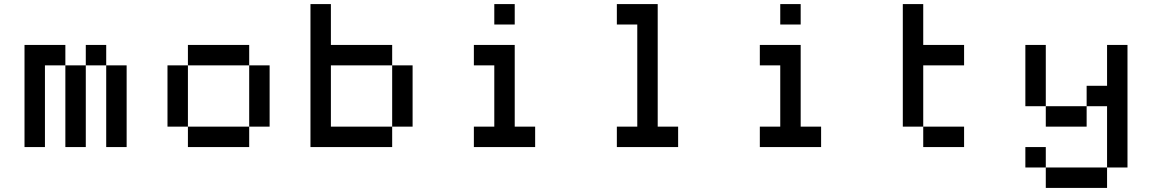

<svg xmlns="http://www.w3.org/2000/svg" viewBox="-20 -720 5640 940"><path d="M300 -500H100V0H200V-400H300ZM300 0H400V-400H300ZM400 -400H500V-500H400ZM500 0H600V-400H500Z M1200 -500H900V-400H1200ZM800 -100H900V-400H800ZM900 0H1200V-100H900ZM1200 -100H1300V-400H1200Z M1600 -700H1500V0H1900V-100H1600V-400H1900V-500H1600ZM1900 -100H2000V-400H1900Z M2500 -700H2400V-600H2500ZM2300 0H2600V-100H2500V-500H2300V-400H2400V-100H2300Z M3300 -100H3200V-700H3000V-600H3100V-100H3000V0H3300Z M3900 -700H3800V-600H3900ZM3700 0H4000V-100H3900V-500H3700V-400H3800V-100H3700Z M4400 -100H4500V-400H4700V-500H4500V-700H4400ZM4500 0H4700V-100H4500Z M5000 -200H5100V-500H5000ZM5000 100H5100V0H5000ZM5100 200H5400V100H5100ZM5100 -100H5300V-200H5100ZM5300 -200H5400V100H5500V-500H5400V-300H5300Z"/></svg>

Font: FT88
Style: Regular
Weight: 400
Designer: Ange Degheest & Mandy Elbé
Foundry: Velvetyne Type Foundry
Version: Version 1.000;FEAKit 1.0